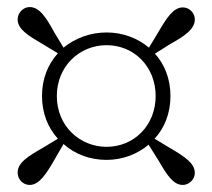

<svg xmlns="http://www.w3.org/2000/svg" viewBox="-20 -634 602 544"><path d="M141 -362C141 -446 205 -506 282 -506C359 -506 421 -446 421 -362C421 -278 359 -218 282 -218C207 -218 141 -276 141 -362ZM99 -362C99 -313 116 -272 144 -241L101 -215C59 -191 30 -173 30 -145C30 -126 45 -110 64 -110C91 -110 111 -141 134 -181L160 -226C192 -197 235 -181 282 -181C327 -181 369 -197 401 -224L428 -181C452 -140 470 -110 498 -110C516 -110 532 -126 532 -144C532 -172 502 -191 461 -215L418 -241C446 -271 463 -313 463 -362C463 -411 446 -452 419 -482L462 -509C503 -532 532 -551 532 -579C532 -597 517 -613 498 -613C471 -613 452 -583 428 -542L402 -499C370 -526 328 -542 282 -542C236 -542 193 -526 160 -499L134 -542C111 -584 92 -614 64 -614C46 -614 30 -598 30 -579C30 -551 60 -533 101 -509L144 -483C116 -452 99 -411 99 -362Z"/></svg>

Font: Noto Serif KR Medium
Style: Regular
Weight: 500
Designer: Ryoko NISHIZUKA 西塚涼子 (kana & ideographs); Frank Grießhammer (Latin, Greek & Cyrillic); Wenlong ZHANG 张文龙 (bopomofo); San
Foundry: Adobe
Version: Version 2.001;hotconv 1.1.0;makeotfexe 2.6.0